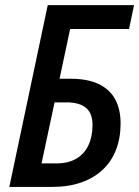

<svg xmlns="http://www.w3.org/2000/svg" viewBox="-20 -734 546 754"><path d="M16.6 0 167.5 -713.9H506.3L486.8 -620.1H255.4L213.9 -424.8H255.9Q324.7 -424.8 368.4 -403.6Q412.1 -382.3 432.9 -343Q453.6 -303.7 453.6 -249.5Q453.6 -192.4 435.8 -146.2Q418 -100.1 383.5 -67.6Q349.1 -35.2 299.3 -17.6Q249.5 0 185.1 0ZM143.1 -92.3H200.7Q248.5 -92.3 280 -111.1Q311.5 -129.9 327.4 -163.8Q343.3 -197.8 343.3 -243.2Q343.3 -290 317.1 -311Q291 -332 241.7 -332H194.3Z"/></svg>

Font: Open Sans SemiCondensed SemiBold
Style: Italic
Weight: 600
Width: 4
Italic angle: -12°
Designer: Monotype Design Team
Foundry: Monotype Imaging Inc.
Version: Version 3.000